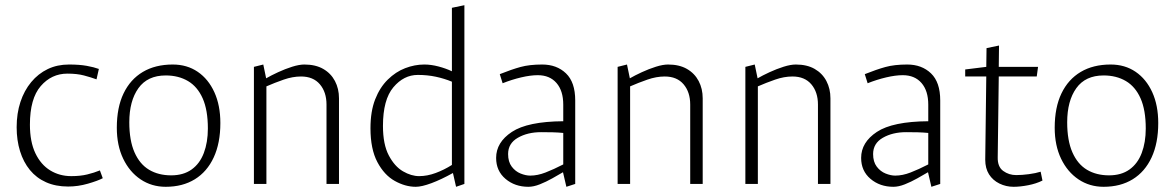

<svg xmlns="http://www.w3.org/2000/svg" viewBox="-20 -707 4516 738"><path d="M242 10Q194 10 157 -6.5Q120 -23 95 -53.5Q70 -84 57 -126Q44 -168 44 -218Q44 -271 58.5 -315Q73 -359 100 -391.5Q127 -424 163.5 -441.5Q200 -459 245 -459Q285 -459 313 -454Q341 -449 360 -442L351 -402Q329 -410 302.5 -417Q276 -424 239 -424Q178 -424 136.5 -376Q95 -328 95 -228Q95 -162 116 -118Q137 -74 173 -52Q209 -30 254 -30Q289 -30 315.5 -36.5Q342 -43 364 -52L375 -22Q356 -12 318 -1Q280 10 242 10Z M617 11Q563 11 520.5 -17.5Q478 -46 453.5 -97Q429 -148 429 -216Q429 -294 455 -348Q481 -402 529 -430.5Q577 -459 644 -459Q699 -459 740 -431Q781 -403 804 -352.5Q827 -302 827 -234Q827 -157 801.5 -102Q776 -47 729 -18Q682 11 617 11ZM638 -33Q685 -33 716.5 -55.5Q748 -78 763.5 -119Q779 -160 779 -213Q779 -284 759 -329Q739 -374 702.5 -395.5Q666 -417 617 -417Q547 -417 512 -368Q477 -319 477 -237Q477 -167 497 -121.5Q517 -76 553 -54.5Q589 -33 638 -33Z M956 0V-450L992 -459L1003 -406Q1022 -417 1049 -429.5Q1076 -442 1103 -450.5Q1130 -459 1150 -459Q1193 -459 1222.5 -442Q1252 -425 1267.5 -395.5Q1283 -366 1283 -329V0H1235V-305Q1235 -353 1209.5 -383Q1184 -413 1137 -413Q1105 -413 1070.5 -401Q1036 -389 1004 -375V0Z M1578 11Q1538 11 1497.5 -11.5Q1457 -34 1430.5 -84Q1404 -134 1404 -214Q1404 -279 1422 -325Q1440 -371 1470.5 -401Q1501 -431 1537.5 -445Q1574 -459 1611 -459Q1637 -459 1665.5 -451.5Q1694 -444 1717 -433V-677L1765 -687V0L1733 11L1721 -42Q1676 -17 1638.5 -3Q1601 11 1578 11ZM1591 -30Q1622 -30 1654.5 -42Q1687 -54 1717 -73V-393Q1688 -405 1655.5 -412Q1623 -419 1586 -419Q1532 -419 1492 -371.5Q1452 -324 1452 -223Q1452 -152 1474.5 -109.5Q1497 -67 1529 -48.5Q1561 -30 1591 -30Z M2011 11Q1959 11 1923 -19.5Q1887 -50 1887 -100Q1887 -160 1947.5 -200Q2008 -240 2145 -241Q2145 -257 2145 -273Q2145 -289 2145 -305Q2145 -358 2119 -388Q2093 -418 2047 -418Q2019 -418 1983 -409.5Q1947 -401 1912 -387L1901 -422Q1946 -440 1980.5 -449.5Q2015 -459 2064 -459Q2120 -459 2155.5 -425Q2191 -391 2191 -321V0L2157 11L2144 -45Q2127 -35 2103 -21.5Q2079 -8 2055 1.5Q2031 11 2011 11ZM2018 -32Q2046 -32 2077 -44Q2108 -56 2145 -75V-196Q2125 -198 2104 -198.5Q2083 -199 2060 -199Q2008 -199 1970.5 -177.5Q1933 -156 1933 -115Q1933 -85 1947 -66.5Q1961 -48 1981 -40Q2001 -32 2018 -32Z M2354 0V-450L2390 -459L2401 -406Q2420 -417 2447 -429.5Q2474 -442 2501 -450.5Q2528 -459 2548 -459Q2591 -459 2620.5 -442Q2650 -425 2665.5 -395.5Q2681 -366 2681 -329V0H2633V-305Q2633 -353 2607.5 -383Q2582 -413 2535 -413Q2503 -413 2468.5 -401Q2434 -389 2402 -375V0Z M2845 0V-450L2881 -459L2892 -406Q2911 -417 2938 -429.5Q2965 -442 2992 -450.5Q3019 -459 3039 -459Q3082 -459 3111.5 -442Q3141 -425 3156.5 -395.5Q3172 -366 3172 -329V0H3124V-305Q3124 -353 3098.5 -383Q3073 -413 3026 -413Q2994 -413 2959.5 -401Q2925 -389 2893 -375V0Z M3414 11Q3362 11 3326 -19.5Q3290 -50 3290 -100Q3290 -160 3350.5 -200Q3411 -240 3548 -241Q3548 -257 3548 -273Q3548 -289 3548 -305Q3548 -358 3522 -388Q3496 -418 3450 -418Q3422 -418 3386 -409.5Q3350 -401 3315 -387L3304 -422Q3349 -440 3383.5 -449.5Q3418 -459 3467 -459Q3523 -459 3558.5 -425Q3594 -391 3594 -321V0L3560 11L3547 -45Q3530 -35 3506 -21.5Q3482 -8 3458 1.5Q3434 11 3414 11ZM3421 -32Q3449 -32 3480 -44Q3511 -56 3548 -75V-196Q3528 -198 3507 -198.5Q3486 -199 3463 -199Q3411 -199 3373.5 -177.5Q3336 -156 3336 -115Q3336 -85 3350 -66.5Q3364 -48 3384 -40Q3404 -32 3421 -32Z M3876 11Q3847 11 3821.5 -1.5Q3796 -14 3781.5 -37Q3767 -60 3767 -93L3771 -413H3690V-440L3771 -450L3772 -522L3820 -532L3819 -450H3970L3965 -413H3819L3815 -103Q3814 -66 3836 -50Q3858 -34 3886 -34Q3908 -34 3934.5 -37.5Q3961 -41 3980 -47L3987 -13Q3963 -1 3932 5Q3901 11 3876 11Z M4222 11Q4168 11 4125.5 -17.5Q4083 -46 4058.5 -97Q4034 -148 4034 -216Q4034 -294 4060 -348Q4086 -402 4134 -430.5Q4182 -459 4249 -459Q4304 -459 4345 -431Q4386 -403 4409 -352.5Q4432 -302 4432 -234Q4432 -157 4406.5 -102Q4381 -47 4334 -18Q4287 11 4222 11ZM4243 -33Q4290 -33 4321.5 -55.5Q4353 -78 4368.5 -119Q4384 -160 4384 -213Q4384 -284 4364 -329Q4344 -374 4307.5 -395.5Q4271 -417 4222 -417Q4152 -417 4117 -368Q4082 -319 4082 -237Q4082 -167 4102 -121.5Q4122 -76 4158 -54.5Q4194 -33 4243 -33Z"/></svg>

Font: Ancizar Sans Thin
Style: Regular
Weight: 100
Designer: Cesar Puertas, Viviana Monsalve, Julian Moncada, Julian Prieto, Jose Castro, Mariel Hernandez, Felipe Aragon, Sara Alarc
Version: Version 8.100